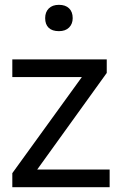

<svg xmlns="http://www.w3.org/2000/svg" viewBox="-20 -775 505 795"><path d="M31 -58 319 -456H31V-529H422V-473L134 -73H434V0H31ZM167 -700Q167 -725 182 -740Q197 -755 224 -755Q251 -755 266 -740.5Q281 -726 281 -700Q281 -676 266 -661Q251 -646 224 -646Q196 -646 181.5 -660Q167 -674 167 -700Z"/></svg>

Font: Lexend HM
Style: Regular
Weight: 400
Designer: Bonnie Shaver-Troup, Thomas Jockin, Octavio Pardo
Foundry: Lexend
Version: Version 1.091